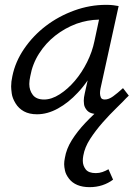

<svg xmlns="http://www.w3.org/2000/svg" viewBox="-20 -466 579 793"><path d="M133 6Q101 6 79 -6Q57 -18 44 -39.5Q31 -61 28.5 -80Q26 -99 26 -109Q26 -129 31 -151Q43 -211 80 -265Q117 -319 169.5 -359Q222 -399 286.5 -422.5Q351 -446 418 -446Q436 -446 447.5 -444.5Q459 -443 470 -441L395 -100Q393 -89 393 -81Q393 -72 396.5 -63.5Q400 -55 413 -55Q429 -55 447 -68Q465 -81 488 -102L512 -71Q475 -34 444 -14.5Q413 5 383 5Q367 5 355 0.5Q343 -4 335.5 -15Q328 -26 327 -36Q326 -46 326 -50Q326 -63 330 -80L342 -134Q323 -106 301 -83Q263 -42 219.5 -18Q176 6 133 6ZM162 -55Q193 -55 226.5 -76.5Q260 -98 289 -132Q318 -166 339.5 -209Q361 -252 370 -296L389 -385Q341 -384 296 -368Q248 -350 208.5 -319Q169 -288 141.5 -245Q114 -202 105 -151Q101 -133 101 -119Q101 -93 115.5 -74Q130 -55 162 -55ZM350 307Q321 307 299.5 298Q278 289 265 272Q252 255 248.5 239Q245 223 245 212Q245 200 248 186Q254 149 276.5 113Q299 77 332 42Q365 7 405 -27Q445 -61 487 -95L511 -71Q491 -49 461.5 -20.5Q432 8 403.5 40.5Q375 73 352.5 107.5Q330 142 324 177Q322 188 322 198Q322 218 334 233.5Q346 249 376 249Q390 249 403 244.5Q416 240 428 233L447 276Q427 291 402.5 299Q378 307 350 307Z"/></svg>

Font: Isabella Sans
Style: Italic
Weight: 400
Italic angle: -12°
Designer: Christian Thalmann (Catharsis Fonts), Cristiano Sobral
Foundry: The Isabella Sans Project Authors
Version: Version 2.026; ttfautohint (v1.8.4.7-5d5b-dirty)